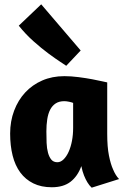

<svg xmlns="http://www.w3.org/2000/svg" viewBox="-20 -862 584 890"><path d="M477 -241Q477 -181 485 -141Q493 -101 504 -77Q516 -48 532 -32L405 8Q394 -2 385 -17Q377 -30 369.5 -48.5Q362 -67 357 -92Q340 -45 307 -19.5Q274 6 220 6Q171 6 134.5 -12Q98 -30 74 -62.5Q50 -95 38.5 -141Q27 -187 27 -243Q27 -300 45.5 -349Q64 -398 97 -433.5Q130 -469 176 -489Q222 -509 278 -509Q309 -509 344 -504.5Q379 -500 408 -494.5Q437 -489 456.5 -484.5Q476 -480 477 -480ZM319 -269V-385Q312 -388 299.5 -390.5Q287 -393 278 -393Q254 -393 238 -382.5Q222 -372 212.5 -353.5Q203 -335 199 -309Q195 -283 195 -253Q195 -225 196 -199.5Q197 -174 202.5 -154Q208 -134 218 -122Q228 -110 246 -110Q261 -110 274.5 -123Q288 -136 298 -158Q308 -180 313.5 -208.5Q319 -237 319 -269ZM287 -557Q283 -560 260 -575Q237 -590 204.5 -614Q172 -638 135 -671Q98 -704 67 -743L171 -842L354 -628Z"/></svg>

Font: Amaranth
Style: Bold
Weight: 700
Designer: Gesine Todt
Foundry: Gesine Todt
Version: Version 1.001